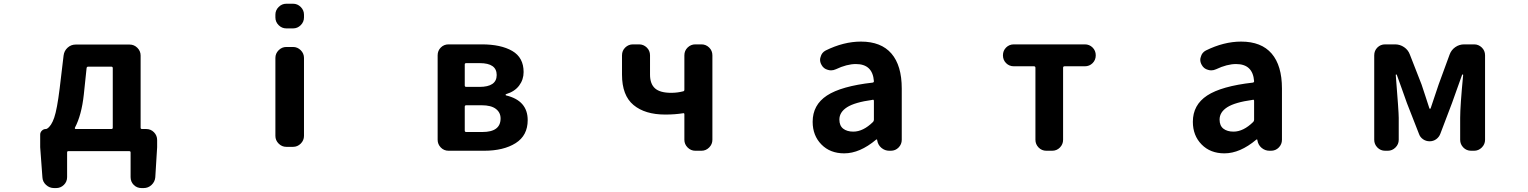

<svg xmlns="http://www.w3.org/2000/svg" viewBox="-20 -793 8040 1010"><path d="M444.3 -442.4Q436.5 -442.4 435.5 -434.6L420.9 -295.9Q409.2 -187.5 374 -121.1Q373 -118.2 374.5 -116.2Q376 -114.3 377.9 -114.3H565.4Q573.2 -114.3 573.2 -121.1V-434.6Q573.2 -442.4 565.4 -442.4ZM719.7 -121.1Q719.7 -114.3 727.5 -114.3H749Q773.4 -114.3 790 -97.2Q806.6 -80.1 806.6 -56.6V-18.6L796.9 139.6Q794.9 163.1 777.3 179.7Q759.8 196.3 735.4 196.3H724.6Q700.2 196.3 683.6 179.7Q667 163.1 667 138.7V8.8Q667 2 659.2 2H339.8Q333 2 333 8.8V138.7Q333 163.1 315.9 179.7Q298.8 196.3 275.4 196.3H264.6Q240.2 196.3 222.2 179.7Q204.1 163.1 203.1 139.6L191.4 -18.6V-85Q191.4 -96.7 200.2 -105.5Q209 -114.3 220.7 -114.3Q224.6 -114.3 227.5 -116.2Q250 -129.9 265.1 -173.8Q280.3 -217.8 293.9 -328.1L314.5 -501Q317.4 -525.4 335.4 -542Q353.5 -558.6 377.9 -558.6H662.1Q685.5 -558.6 702.6 -541.5Q719.7 -524.4 719.7 -501Z M1486.3 -643.6Q1462.9 -643.6 1445.8 -660.6Q1428.7 -677.7 1428.7 -701.2V-715.8Q1428.7 -739.3 1445.8 -756.3Q1462.9 -773.4 1486.3 -773.4H1521.5Q1544.9 -773.4 1562 -756.3Q1579.1 -739.3 1579.1 -715.8V-701.2Q1579.1 -677.7 1562 -660.6Q1544.9 -643.6 1521.5 -643.6ZM1486.3 -20.5Q1462.9 -20.5 1445.8 -37.6Q1428.7 -54.7 1428.7 -78.1V-488.3Q1428.7 -511.7 1445.8 -528.8Q1462.9 -545.9 1486.3 -545.9H1521.5Q1544.9 -545.9 1562 -528.8Q1579.1 -511.7 1579.1 -488.3V-78.1Q1579.1 -54.7 1562 -37.6Q1544.9 -20.5 1521.5 -20.5Z M2339.8 0Q2315.4 0 2298.8 -17.1Q2282.2 -34.2 2282.2 -57.6V-502Q2282.2 -526.4 2298.8 -543Q2315.4 -559.6 2339.8 -559.6H2513.7Q2615.2 -559.6 2674.8 -524.9Q2734.4 -490.2 2734.4 -414.1Q2734.4 -374 2710.9 -342.8Q2687.5 -311.5 2642.6 -297.9Q2639.6 -296.9 2639.6 -294.4Q2639.6 -292 2642.6 -291Q2755.9 -263.7 2755.9 -161.1Q2755.9 -80.1 2692.4 -40Q2628.9 0 2526.4 0ZM2424.8 -343.8Q2424.8 -335.9 2432.6 -335.9H2502Q2592.8 -335.9 2592.8 -398.4Q2592.8 -460.9 2503.9 -460.9H2432.6Q2424.8 -460.9 2424.8 -454.1ZM2424.8 -106.4Q2424.8 -98.6 2432.6 -98.6H2517.6Q2613.3 -98.6 2613.3 -169.9Q2613.3 -201.2 2588.4 -220.2Q2563.5 -239.3 2513.7 -239.3H2432.6Q2424.8 -239.3 2424.8 -231.4Z M3637.7 0Q3614.3 0 3597.2 -17.1Q3580.1 -34.2 3580.1 -57.6V-191.4Q3580.1 -199.2 3573.2 -197.3Q3530.3 -190.4 3479.5 -190.4Q3373 -190.4 3312.5 -240.7Q3252 -291 3252 -400.4V-502Q3252 -526.4 3269 -543Q3286.1 -559.6 3309.6 -559.6H3341.8Q3365.2 -559.6 3382.3 -543Q3399.4 -526.4 3399.4 -502V-400.4Q3399.4 -351.6 3425.8 -328.1Q3452.1 -304.7 3510.7 -304.7Q3543 -304.7 3573.2 -312.5Q3580.1 -313.5 3580.1 -321.3V-502Q3580.1 -526.4 3597.2 -543Q3614.3 -559.6 3637.7 -559.6H3669.9Q3693.4 -559.6 3710.4 -543Q3727.5 -526.4 3727.5 -502V-57.6Q3727.5 -34.2 3710.4 -17.1Q3693.4 0 3669.9 0Z M4420.9 13.7Q4346.7 13.7 4300.8 -33.2Q4254.9 -80.1 4254.9 -152.3Q4254.9 -241.2 4330.1 -290.5Q4405.3 -339.8 4570.3 -358.4Q4577.1 -359.4 4577.1 -366.2Q4570.3 -456.1 4482.4 -456.1Q4434.6 -456.1 4377 -428.7Q4364.3 -422.9 4351.6 -422.9Q4342.8 -422.9 4334 -425.8Q4312.5 -431.6 4301.8 -451.2Q4293.9 -464.8 4293.9 -478.5Q4293.9 -486.3 4296.9 -494.1Q4302.7 -516.6 4323.2 -527.3Q4418 -574.2 4508.8 -574.2Q4615.2 -574.2 4669.4 -511.2Q4723.6 -448.2 4723.6 -327.1V-57.6Q4723.6 -34.2 4707 -17.1Q4690.4 0 4666 0H4658.2Q4634.8 0 4616.7 -15.1Q4598.6 -30.3 4594.7 -53.7L4593.8 -58.6Q4592.8 -59.6 4591.3 -59.6Q4589.8 -59.6 4588.9 -58.6Q4502.9 13.7 4420.9 13.7ZM4468.8 -100.6Q4520.5 -100.6 4572.3 -151.4Q4577.1 -156.2 4577.1 -163.1V-261.7Q4577.1 -268.6 4571.3 -268.6Q4570.3 -268.6 4569.3 -267.6Q4476.6 -254.9 4436 -229Q4395.5 -203.1 4395.5 -164.1Q4395.5 -131.8 4415.5 -116.2Q4435.5 -100.6 4468.8 -100.6Z M5484.4 0Q5460 0 5443.4 -17.1Q5426.8 -34.2 5426.8 -57.6V-436.5Q5426.8 -444.3 5418.9 -444.3H5313.5Q5289.1 -444.3 5272.5 -460.9Q5255.9 -477.5 5255.9 -502Q5255.9 -526.4 5272.5 -543Q5289.1 -559.6 5313.5 -559.6H5686.5Q5710.9 -559.6 5727.5 -543Q5744.1 -526.4 5744.1 -502Q5744.1 -477.5 5727.5 -460.9Q5710.9 -444.3 5686.5 -444.3H5580.1Q5572.3 -444.3 5572.3 -436.5V-57.6Q5572.3 -34.2 5555.7 -17.1Q5539.1 0 5514.6 0Z M6420.9 13.7Q6346.7 13.7 6300.8 -33.2Q6254.9 -80.1 6254.9 -152.3Q6254.9 -241.2 6330.1 -290.5Q6405.3 -339.8 6570.3 -358.4Q6577.1 -359.4 6577.1 -366.2Q6570.3 -456.1 6482.4 -456.1Q6434.6 -456.1 6377 -428.7Q6364.3 -422.9 6351.6 -422.9Q6342.8 -422.9 6334 -425.8Q6312.5 -431.6 6301.8 -451.2Q6293.9 -464.8 6293.9 -478.5Q6293.9 -486.3 6296.9 -494.1Q6302.7 -516.6 6323.2 -527.3Q6418 -574.2 6508.8 -574.2Q6615.2 -574.2 6669.4 -511.2Q6723.6 -448.2 6723.6 -327.1V-57.6Q6723.6 -34.2 6707 -17.1Q6690.4 0 6666 0H6658.2Q6634.8 0 6616.7 -15.1Q6598.6 -30.3 6594.7 -53.7L6593.8 -58.6Q6592.8 -59.6 6591.3 -59.6Q6589.8 -59.6 6588.9 -58.6Q6502.9 13.7 6420.9 13.7ZM6468.8 -100.6Q6520.5 -100.6 6572.3 -151.4Q6577.1 -156.2 6577.1 -163.1V-261.7Q6577.1 -268.6 6571.3 -268.6Q6570.3 -268.6 6569.3 -267.6Q6476.6 -254.9 6436 -229Q6395.5 -203.1 6395.5 -164.1Q6395.5 -131.8 6415.5 -116.2Q6435.5 -100.6 6468.8 -100.6Z M7266.6 0Q7242.2 0 7225.6 -17.1Q7209 -34.2 7209 -57.6V-502Q7209 -526.4 7225.6 -543Q7242.2 -559.6 7266.6 -559.6H7318.4Q7344.7 -559.6 7366.2 -544.9Q7387.7 -530.3 7396.5 -505.9L7458 -348.6Q7462.9 -333 7477.5 -289.6Q7492.2 -246.1 7499 -223.6Q7500 -220.7 7502.4 -220.7Q7504.9 -220.7 7505.9 -223.6Q7541 -327.1 7547.9 -348.6L7605.5 -505.9Q7614.3 -530.3 7635.3 -544.9Q7656.2 -559.6 7682.6 -559.6H7734.4Q7757.8 -559.6 7774.9 -543Q7792 -526.4 7792 -502V-57.6Q7792 -34.2 7774.9 -17.1Q7757.8 0 7734.4 0H7718.8Q7694.3 0 7677.7 -17.1Q7661.1 -34.2 7661.1 -57.6V-172.9Q7661.1 -235.4 7676.8 -398.4Q7676.8 -401.4 7674.3 -401.4Q7671.9 -401.4 7670.9 -398.4Q7662.1 -372.1 7643.1 -320.8Q7624 -269.5 7618.2 -251L7556.6 -88.9Q7549.8 -71.3 7534.7 -60.5Q7519.5 -49.8 7500.5 -49.8Q7481.4 -49.8 7465.8 -60.5Q7450.2 -71.3 7444.3 -88.9L7380.9 -251Q7373 -274.4 7354.5 -325.2Q7335.9 -376 7328.1 -398.4Q7327.1 -401.4 7324.7 -401.4Q7322.3 -401.4 7322.3 -398.4Q7337.9 -205.1 7337.9 -172.9V-57.6Q7337.9 -34.2 7320.8 -17.1Q7303.7 0 7280.3 0Z"/></svg>

Font: Gen Jyuu Gothic Monospace Bold
Style: Bold
Weight: 700
Designer: [Source Han Sans]
Ryoko NISHIZUKA  (kana & ideographs); Paul D. Hunt (Latin, Greek & Cyrillic); Wenlong ZHANG  (bopomofo
Version: Version 1.002.20150607